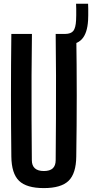

<svg xmlns="http://www.w3.org/2000/svg" viewBox="-20 -978 483 1007"><path d="M210 8.5Q119 8.5 79.8 -29.8Q40.5 -68 39.5 -157Q37.5 -317 37.5 -478.8Q37.5 -640.5 39.5 -800H147.5Q146 -693.5 145.5 -581.2Q145 -469 145.5 -356.8Q146 -244.5 147 -138Q147 -109.5 163 -95.2Q179 -81 210 -81Q241.5 -81 256.8 -95.2Q272 -109.5 272 -138Q273 -244.5 273.5 -356.8Q274 -469 273.8 -581.2Q273.5 -693.5 272 -800H380Q382.5 -640.5 382.5 -478.8Q382.5 -317 380 -157Q379 -68 339.8 -29.8Q300.5 8.5 210 8.5ZM322 -742Q318 -742 312.8 -742.5Q307.5 -743 300.5 -744L300 -800Q309 -800 313.5 -800Q318 -800 322 -800Q352.5 -800.5 364.8 -816.2Q377 -832 379 -871.5Q379.5 -881 379.8 -898Q380 -915 379.8 -932Q379.5 -949 379 -958.5H442Q442.5 -949 442.8 -932Q443 -915 442.8 -898Q442.5 -881 442 -871.5Q438 -804 409.8 -773Q381.5 -742 322 -742Z"/></svg>

Font: Big Shoulders Display Thin
Style: Bold
Weight: 700
Version: Version 2.002